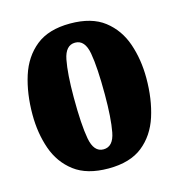

<svg xmlns="http://www.w3.org/2000/svg" viewBox="-88 -612 654 704"><g transform="rotate(-15 239.5 -260.0)"><path d="M20.5 -247.5Q20.5 -327.5 41.2 -392.8Q62 -458 110 -496.5Q158 -535 239.5 -535Q321.5 -535 369.2 -498Q417 -461 437.8 -400.5Q458.5 -340 458.5 -270Q458.5 -190 437.8 -125.5Q417 -61 369.2 -23Q321.5 15 239.5 15Q158 15 110 -21.5Q62 -58 41.2 -117.8Q20.5 -177.5 20.5 -247.5ZM183 -270Q183 -166 193 -111.8Q203 -57.5 239.5 -57.5Q276.5 -57.5 286.2 -109.2Q296 -161 296 -250Q296 -354.5 286.2 -408.5Q276.5 -462.5 239.5 -462.5Q203 -462.5 193 -411Q183 -359.5 183 -270Z"/></g></svg>

Font: Besley* Condensed
Style: Bold
Weight: 700
Width: 3
Designer: Owen Earl
Foundry: indestructible type*
Version: Version 3.000; ttfautohint (v1.8.3)